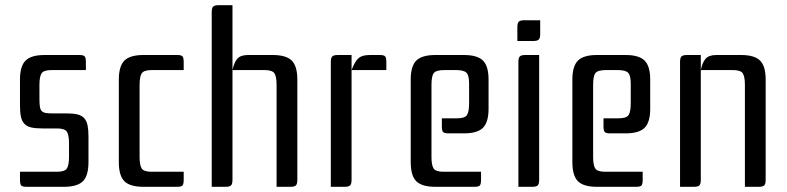

<svg xmlns="http://www.w3.org/2000/svg" viewBox="-20 -720 3035 740"><path d="M142 -225Q116 -225 99.5 -229Q83 -233 73.5 -243.5Q64 -254 60.5 -271Q57 -288 57 -314V-413Q57 -465 78.5 -486.5Q100 -508 152 -508H286Q302 -508 306.5 -502.5Q311 -497 311 -481V-450H179Q148 -450 140 -437Q132 -424 132 -393V-340Q132 -322 133.5 -310.5Q135 -299 140 -293Q145 -287 154.5 -285Q164 -283 179 -283H236Q262 -283 278.5 -279Q295 -275 304.5 -264.5Q314 -254 317.5 -237Q321 -220 321 -194V-95Q321 -43 299.5 -21.5Q278 0 226 0H82Q66 0 61.5 -5.5Q57 -11 57 -27V-58H199Q230 -58 238 -71Q246 -84 246 -115V-168Q246 -199 238 -212Q230 -225 199 -225Z M663 -508Q679 -508 683.5 -502.5Q688 -497 688 -481V-450H565Q534 -450 526 -437Q518 -424 518 -393V-115Q518 -84 526 -71Q534 -58 565 -58H688V-27Q688 -11 683.5 -5.5Q679 0 663 0H533Q481 0 459.5 -21.5Q438 -43 438 -95V-413Q438 -465 459.5 -486.5Q481 -508 533 -508Z M1126 -27Q1126 -11 1120.5 -5.5Q1115 0 1099 0H1046V-393Q1046 -424 1038 -437Q1030 -450 999 -450H876V-27Q876 -11 870.5 -5.5Q865 0 849 0H796V-673Q796 -689 801.5 -694.5Q807 -700 823 -700H876V-450Q882 -479 894.5 -493.5Q907 -508 936 -508H1031Q1083 -508 1104.5 -486.5Q1126 -465 1126 -413Z M1335 -450V-27Q1335 -11 1329.5 -5.5Q1324 0 1308 0H1255V-481Q1255 -497 1260.5 -502.5Q1266 -508 1282 -508H1335V-450Q1348 -484 1362 -496Q1376 -508 1405 -508H1444Q1460 -508 1464.5 -502.5Q1469 -497 1469 -481V-450Z M1834 -58V-27Q1834 -11 1829.5 -5.5Q1825 0 1809 0H1658Q1606 0 1584.5 -21.5Q1563 -43 1563 -95V-413Q1563 -465 1584.5 -486.5Q1606 -508 1658 -508H1768Q1820 -508 1841.5 -486.5Q1863 -465 1863 -413V-301Q1863 -249 1841.5 -227.5Q1820 -206 1768 -206H1708Q1692 -206 1687.5 -211.5Q1683 -217 1683 -233V-264H1741Q1772 -264 1780 -277Q1788 -290 1788 -321V-398Q1788 -429 1778 -439.5Q1768 -450 1737 -450H1694Q1661 -450 1652 -438.5Q1643 -427 1643 -393V-115Q1643 -84 1651 -71Q1659 -58 1690 -58Z M1974 -615Q1974 -631 1979.5 -636.5Q1985 -642 2001 -642H2062V-589Q2062 -573 2056.5 -567.5Q2051 -562 2035 -562H1974ZM2058 -508V-27Q2058 -11 2052.5 -5.5Q2047 0 2031 0H1978V-481Q1978 -497 1983.5 -502.5Q1989 -508 2005 -508Z M2457 -58V-27Q2457 -11 2452.5 -5.5Q2448 0 2432 0H2281Q2229 0 2207.5 -21.5Q2186 -43 2186 -95V-413Q2186 -465 2207.5 -486.5Q2229 -508 2281 -508H2391Q2443 -508 2464.5 -486.5Q2486 -465 2486 -413V-301Q2486 -249 2464.5 -227.5Q2443 -206 2391 -206H2331Q2315 -206 2310.5 -211.5Q2306 -217 2306 -233V-264H2364Q2395 -264 2403 -277Q2411 -290 2411 -321V-398Q2411 -429 2401 -439.5Q2391 -450 2360 -450H2317Q2284 -450 2275 -438.5Q2266 -427 2266 -393V-115Q2266 -84 2274 -71Q2282 -58 2313 -58Z M2836 -508Q2888 -508 2909.5 -486.5Q2931 -465 2931 -413V-27Q2931 -11 2925.5 -5.5Q2920 0 2904 0H2851V-393Q2851 -424 2843 -437Q2835 -450 2804 -450H2681V-27Q2681 -11 2675.5 -5.5Q2670 0 2654 0H2601V-481Q2601 -497 2606.5 -502.5Q2612 -508 2628 -508H2681V-450Q2687 -479 2699.5 -493.5Q2712 -508 2741 -508Z"/></svg>

Font: Rationale
Style: Regular
Weight: 400
Designer: Cyreal (www.cyreal.org)
Foundry: Cyreal (www.cyreal.org)
Version: Version 1.011